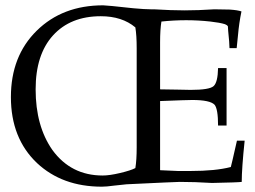

<svg xmlns="http://www.w3.org/2000/svg" viewBox="-20 -684 958 722"><path d="M582 -44Q649 -41 649 -41Q649 -41 648 -41H696Q791 -41 848 -56Q850 -62 871 -155H900Q889 -50 889 0Q877 2 777 4Q712 0 656 0Q643 0 456 9Q443 10 409 14Q380 18 363 18Q214 18 119 -71Q21 -164 21 -319Q21 -473 118 -568.5Q215 -664 368 -664Q381 -664 481 -653Q525 -649 547 -649Q554 -649 559 -649Q624 -645 674 -645Q725 -645 786 -649Q843 -648 844 -648Q874 -646 888 -641Q879 -598 875 -552Q875 -548 870 -503H843Q843 -521 838 -568Q837 -583 837 -585Q834 -590 826 -593Q807 -599 771 -603Q726 -608 680 -608Q634 -608 587 -603Q582 -573 582 -525V-348Q604 -348 646 -347Q682 -346 697 -346Q767 -346 783 -360Q799 -374 800 -428H832V-212H800Q800 -274 787 -290Q770 -308 703 -308Q683 -308 582 -304ZM494 -503Q494 -551 489 -581Q439 -623 359 -623Q245 -623 179.5 -551Q114 -479 114 -348Q114 -210 177 -120Q247 -24 366 -24Q392 -24 432 -33.5Q472 -43 489 -52Q494 -82 494 -130Z"/></svg>

Font: New Athena Unicode
Style: Regular
Weight: 400
Designer: J. Rusten 1997; rev. by R. Hancock 2001, 2002, rev. by D. Mastronarde 2002-2021
Foundry: GreekKeys New Athena Unicode
Version: Version 5.008